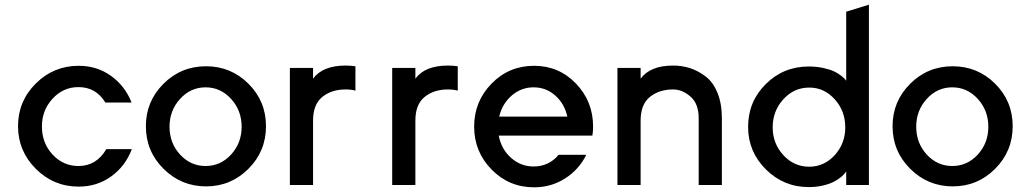

<svg xmlns="http://www.w3.org/2000/svg" viewBox="-20 -790 4389 820"><path d="M430 -352Q390 -418 315 -418Q250 -418 204.5 -368.5Q159 -319 159 -250Q159 -179 204.5 -130Q250 -81 315 -81Q392 -81 434 -153H543Q516 -81 455.5 -37Q395 7 316 7Q209 7 133 -69Q57 -145 57 -251Q57 -358 133 -433.5Q209 -509 316 -509Q394 -509 454 -466Q514 -423 542 -352Z M860 -507Q753 -507 678 -432Q603 -357 603 -251Q603 -144 678.5 -69Q754 6 860 6Q966 6 1041 -69Q1116 -144 1116 -251Q1116 -358 1041 -432.5Q966 -507 860 -507ZM704 -249Q704 -318 749 -367.5Q794 -417 858 -417Q922 -417 967 -367.5Q1012 -318 1012 -249Q1012 -179 967 -130Q922 -81 858 -81Q794 -81 749 -130Q704 -179 704 -249Z M1456 -510Q1477 -510 1498 -507V-403Q1479 -408 1456 -408Q1396 -408 1356.5 -376Q1317 -344 1317 -275V0H1218V-500H1317V-454Q1358 -510 1456 -510Z M1893 -510Q1914 -510 1935 -507V-403Q1916 -408 1893 -408Q1833 -408 1793.5 -376Q1754 -344 1754 -275V0H1655V-500H1754V-454Q1795 -510 1893 -510Z M2366 -129Q2324 -79 2259 -79Q2204 -79 2162.5 -116Q2121 -153 2110 -211H2510Q2513 -229 2513 -249Q2513 -357 2440 -433Q2367 -509 2261 -509Q2154 -509 2079.5 -433Q2005 -357 2005 -249Q2005 -142 2079.5 -66Q2154 10 2261 10Q2334 10 2393.5 -28Q2453 -66 2484 -129ZM2112 -292Q2125 -347 2165.5 -382Q2206 -417 2259 -417Q2312 -417 2351.5 -382Q2391 -347 2403 -292Z M2855 -510Q2893 -510 2927 -499Q2961 -488 2993 -464Q3025 -440 3044 -394Q3063 -348 3063 -285V0H2964V-285Q2964 -347 2929 -377.5Q2894 -408 2855 -408Q2795 -408 2755.5 -376Q2716 -344 2716 -275V0H2617V-500H2716V-454Q2757 -510 2855 -510Z M3594 0H3691V-770L3594 -740V-445Q3592 -447 3589 -451.5Q3586 -456 3572.5 -466.5Q3559 -477 3542.5 -485Q3526 -493 3497 -499.5Q3468 -506 3434 -506Q3326 -506 3250.5 -431Q3175 -356 3175 -248Q3175 -142 3251 -66.5Q3327 9 3434 9Q3468 9 3496.5 2Q3525 -5 3542.5 -14.5Q3560 -24 3572 -34Q3584 -44 3589 -51L3594 -58ZM3436 -78Q3371 -78 3325.5 -127.5Q3280 -177 3280 -246Q3280 -316 3325.5 -366Q3371 -416 3436 -416Q3500 -416 3545 -366Q3590 -316 3590 -246Q3590 -177 3545 -127.5Q3500 -78 3436 -78Z M4049 -507Q3942 -507 3867 -432Q3792 -357 3792 -251Q3792 -144 3867.5 -69Q3943 6 4049 6Q4155 6 4230 -69Q4305 -144 4305 -251Q4305 -358 4230 -432.5Q4155 -507 4049 -507ZM3893 -249Q3893 -318 3938 -367.5Q3983 -417 4047 -417Q4111 -417 4156 -367.5Q4201 -318 4201 -249Q4201 -179 4156 -130Q4111 -81 4047 -81Q3983 -81 3938 -130Q3893 -179 3893 -249Z"/></svg>

Font: Simpel Medium
Style: Regular
Weight: 500
Designer: Janko Jovanovic
Version: Version 1.048;PS 001.048;hotconv 1.0.88;makeotf.lib2.5.64775